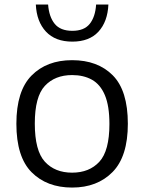

<svg xmlns="http://www.w3.org/2000/svg" viewBox="-20 -815 634 844"><path d="M297 9.5Q186 9.5 119 -57.8Q52 -125 52 -271Q52 -415.5 118.8 -483Q185.5 -550.5 297 -550.5Q409.5 -550.5 475.8 -483.8Q542 -417 542 -271Q542 -127 474.8 -58.8Q407.5 9.5 297 9.5ZM297 -56Q372.5 -56 416.8 -104Q461 -152 461 -270Q461 -349.5 441 -396.8Q421 -444 384.2 -464.5Q347.5 -485 297 -485Q221.5 -485 177.2 -437.5Q133 -390 133 -272Q133 -152.5 177.2 -104.2Q221.5 -56 297 -56ZM298 -632Q223 -632 182 -676Q141 -720 137.5 -795H191.5Q195.5 -741 220.5 -710.2Q245.5 -679.5 298 -679.5Q350 -679.5 374.5 -710.2Q399 -741 402.5 -795H456.5Q453 -719.5 412.8 -675.8Q372.5 -632 298 -632Z"/></svg>

Font: Encode Sans Semi Expanded
Style: Regular
Weight: 400
Width: 6
Designer: Multiple Designers
Foundry: Impallari Type
Version: Version 3.000; ttfautohint (v1.8.3) -l 8 -r 50 -G 200 -x 14 